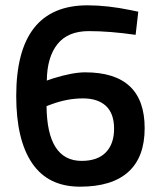

<svg xmlns="http://www.w3.org/2000/svg" viewBox="-20 -691 600 722"><path d="M500 -647 490 -560Q441 -567 397.5 -570.5Q354 -574 314 -574Q235 -574 196 -525Q157 -476 156 -388L179 -396Q253 -419 300 -419Q524 -419 524 -209Q524 -100 462.5 -44.5Q401 11 281 11Q161 11 101 -77Q41 -165 41 -330Q41 -671 309 -671Q384 -671 471 -653ZM174 -299 155 -292Q157 -86 287 -86Q347 -86 378 -118Q409 -150 409 -207Q409 -264 378.5 -292.5Q348 -321 292 -321Q234 -321 174 -299Z"/></svg>

Font: Sunflower Medium
Style: Regular
Weight: 500
Designer: JIKJI
Foundry: JIKJI
Version: Version 1.00